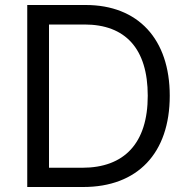

<svg xmlns="http://www.w3.org/2000/svg" viewBox="-20 -748 761 768"><path d="M313 0C530 0 659 -135 659 -365C659 -592 532 -728 323 -728H89V0ZM176 -77V-650H318C481 -650 571 -554 571 -365C571 -175 477 -77 309 -77Z"/></svg>

Font: Wafeq
Style: Regular
Weight: 400
Designer: Rasmus Andersson & Azza Alameddine
Foundry: Google & TypeTogether
Version: Version 3.000;FEAKit 1.0